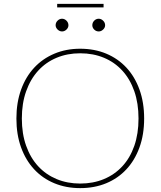

<svg xmlns="http://www.w3.org/2000/svg" viewBox="-20 -962 827 989"><path d="M722.5 -351.5Q722.5 -269 698.5 -202.8Q674.5 -136.5 631 -89.8Q587.5 -43 527 -18Q466.5 7 393 7Q320.5 7 260 -18Q199.5 -43 156 -89.8Q112.5 -136.5 88.5 -202.8Q64.5 -269 64.5 -351.5Q64.5 -433.5 88.5 -500Q112.5 -566.5 156 -613.2Q199.5 -660 260 -685.5Q320.5 -711 393 -711Q466.5 -711 527 -685.8Q587.5 -660.5 631 -613.8Q674.5 -567 698.5 -500.5Q722.5 -434 722.5 -351.5ZM693.5 -351.5Q693.5 -430 671.8 -492.2Q650 -554.5 610.2 -598Q570.5 -641.5 515.2 -664.5Q460 -687.5 393 -687.5Q327 -687.5 271.8 -664.5Q216.5 -641.5 176.8 -598Q137 -554.5 114.8 -492.2Q92.5 -430 92.5 -351.5Q92.5 -273 114.8 -210.8Q137 -148.5 176.8 -105.5Q216.5 -62.5 271.8 -39.5Q327 -16.5 393 -16.5Q460 -16.5 515.2 -39.5Q570.5 -62.5 610.2 -105.5Q650 -148.5 671.8 -210.8Q693.5 -273 693.5 -351.5ZM274.5 -942H513.5V-924H274.5ZM332.5 -832Q332.5 -819.5 322.5 -809.8Q312.5 -800 299.5 -800Q293 -800 287 -802.8Q281 -805.5 276.5 -810Q272 -814.5 269.2 -820.2Q266.5 -826 266.5 -832Q266.5 -845.5 276.5 -855.5Q286.5 -865.5 299.5 -865.5Q312.5 -865.5 322.5 -855.5Q332.5 -845.5 332.5 -832ZM521.5 -832Q521.5 -819.5 511.2 -809.8Q501 -800 488.5 -800Q475 -800 465.2 -809.8Q455.5 -819.5 455.5 -832Q455.5 -845.5 465.2 -855.5Q475 -865.5 488.5 -865.5Q501 -865.5 511.2 -855.5Q521.5 -845.5 521.5 -832Z"/></svg>

Font: Lato ExtraLight
Style: Regular
Weight: 275
Designer: Lukasz Dziedzic with Adam Twardoch and Botio Nikoltchev
Foundry: tyPoland Lukasz Dziedzic
Version: Version 2.015; 2015-08-06; http://www.latofonts.com/